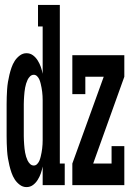

<svg xmlns="http://www.w3.org/2000/svg" viewBox="-20 -755 540 783"><path d="M88 8Q73 8 60.5 -1.5Q48 -11 40 -23.5Q32 -36 27 -50.5Q22 -65 18.5 -79.5Q15 -94 12.5 -109Q10 -124 9 -139.5Q8 -155 7.5 -170Q7 -185 7 -200V-330Q7 -345 7.5 -360Q8 -375 9 -390.5Q10 -406 12.5 -421Q15 -436 18.5 -450.5Q22 -465 27 -479.5Q32 -494 40 -506.5Q48 -519 60.5 -528.5Q73 -538 88 -538Q103 -538 114.5 -529.5Q126 -521 134 -508Q142 -495 146.5 -482Q151 -469 154 -454V-647H135V-735H224V-88H244V0H154V-76Q151 -61 146.5 -48Q142 -35 134 -22Q126 -9 114.5 -0.5Q103 8 88 8ZM118 -80Q126 -80 132 -86.5Q138 -93 141 -100.5Q144 -108 146 -116.5Q148 -125 149.5 -133Q151 -141 152 -149.5Q153 -158 153.5 -166.5Q154 -175 154 -183.5Q154 -192 154 -200V-330Q154 -338 154 -346.5Q154 -355 153.5 -363.5Q153 -372 152 -380.5Q151 -389 149.5 -397Q148 -405 146 -413.5Q144 -422 141 -429.5Q138 -437 132 -443.5Q126 -450 118 -450Q109 -450 102.5 -443.5Q96 -437 92.5 -429.5Q89 -422 86.5 -414Q84 -406 82.5 -397.5Q81 -389 80 -380.5Q79 -372 78.5 -364Q78 -356 77.5 -347.5Q77 -339 77 -330V-200Q77 -191 77.5 -182.5Q78 -174 78.5 -166Q79 -158 80 -149.5Q81 -141 82.5 -132.5Q84 -124 86.5 -116Q89 -108 92.5 -100.5Q96 -93 102.5 -86.5Q109 -80 118 -80ZM275 0V-88L403 -442H328V-371H275V-530H487V-442L360 -88H435V-159H487V0Z"/></svg>

Font: Iosevka Slab Semibold
Style: Regular
Weight: 600
Monospace: yes
Designer: Belleve Invis
Foundry: Belleve Invis
Version: Version 11.1.1; ttfautohint (v1.8.3)